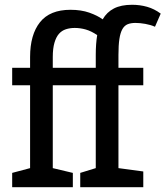

<svg xmlns="http://www.w3.org/2000/svg" viewBox="-20 -784 693 804"><path d="M31 -500H106V-545Q106 -639 147.5 -691Q189 -743 275 -743Q320 -743 354 -731Q388 -719 410 -703Q427 -733 457 -748.5Q487 -764 533 -764Q566 -764 596 -755.5Q626 -747 653 -727L629 -672Q611 -680 588.5 -684Q566 -688 547 -688Q528 -688 514.5 -682.5Q501 -677 492.5 -662Q484 -647 480 -621Q476 -595 476 -554V-500H580V-427H476V-80L580 -66V0H316V-60L381 -80V-427H201V-80L285 -60V0H31V-60L106 -80V-427H31ZM381 -554Q381 -601 387 -637Q362 -654 339 -660.5Q316 -667 293 -667Q273 -667 256 -661.5Q239 -656 227 -642.5Q215 -629 208 -605Q201 -581 201 -545V-500H381Z"/></svg>

Font: HermeneusOne
Style: Regular
Weight: 400
Designer: Rodrigo Fuenzalida, Pablo Impallari
Foundry: Pablo Impallari, Rodrigo Fuenzalida
Version: Version 1.000; ttfautohint (v0.8) -G 200 -r 50